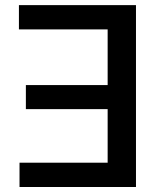

<svg xmlns="http://www.w3.org/2000/svg" viewBox="-20 -748 641 768"><path d="M523.9 -727.5V0H58.1V-97.2H410.6V-311.5H83.5V-407.7H410.6V-630.4H55.7V-727.5Z"/></svg>

Font: V-Inter
Style: Medium-500
Weight: 500
Designer: Rasmus Andersson
Foundry: rsms
Version: Version 4.000;git-4146feb